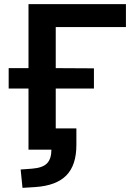

<svg xmlns="http://www.w3.org/2000/svg" viewBox="-20 -725 650 930"><path d="M89 185 80 96 135 92Q187 88 208 66Q229 44 229 0H118V-296H22V-395H118V-705H590V-594H250V-395L435 -394V-296H250V-103H350V-23Q350 75 301.5 124.5Q253 174 152 181Z"/></svg>

Font: Nunito Sans 10pt
Style: Bold
Weight: 700
Designer: Vernon Adams
Foundry: Vernon Adams
Version: Version 3.101;gftools[0.9.27]